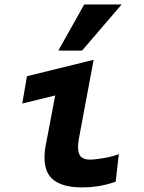

<svg xmlns="http://www.w3.org/2000/svg" viewBox="-20 -824 640 854"><path d="M178 -122.5Q178 -150 183.5 -178L225.5 -399.5L79 -363.5L100 -485L396.5 -558L331.5 -210.5Q327 -187.5 327 -170.5Q327 -138.5 340.8 -126.2Q354.5 -114 378.5 -114Q403 -114 441.8 -120.8Q480.5 -127.5 508.5 -138.5L494.5 -15.5Q450.5 -1 415.5 4.2Q380.5 9.5 343.5 9.5Q263.5 9.5 220.8 -21.5Q178 -52.5 178 -122.5ZM239.5 -599 354.5 -804H521L345 -599Z"/></svg>

Font: JuliaMono ExtraBoldItalic
Style: Regular
Weight: 800
Italic angle: -9°
Monospace: yes
Designer: cormullion
Foundry: corm
Version: Version 0.049; ttfautohint (v1.8.4)